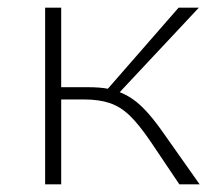

<svg xmlns="http://www.w3.org/2000/svg" viewBox="-20 -482 568 502"><path d="M502 0H449L373 -113Q343 -157 319 -180Q295 -203 267 -212.5Q239 -222 199 -222H140V0H98V-462H140V-254H211Q241 -254 262 -250L447 -462H500L293 -241Q324 -229 351 -203Q378 -177 411 -129Z"/></svg>

Font: Ysabeau SC Light
Style: Regular
Weight: 300
Designer: Christian Thalmann (Catharsis Fonts)
Version: Version 0.003